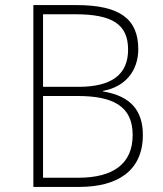

<svg xmlns="http://www.w3.org/2000/svg" viewBox="-20 -734 640 754"><path d="M111 0H292C437 0 541 -60 541 -204C541 -298 495 -357 384 -375V-377C474 -393 523 -458 523 -541C523 -659 451 -714 281 -714H111ZM288 -393H149V-678H275C422 -678 483 -638 483 -539C483 -443 421 -393 288 -393ZM287 -36H149V-357H285C424 -357 501 -317 501 -204C501 -90 424 -36 287 -36Z"/></svg>

Font: Noto Sans Mono ExtraLight
Style: Regular
Weight: 200
Designer: Monotype Design Team
Foundry: Monotype Imaging Inc.
Version: Version 2.014